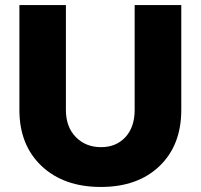

<svg xmlns="http://www.w3.org/2000/svg" viewBox="-20 -721 789 754"><path d="M238.8 -289.1Q238.8 -222.7 277.6 -182.9Q316.4 -143.1 377 -143.1Q436 -143.1 472.4 -182.4Q508.8 -221.7 508.8 -289.1V-701.2H691.9V-289.1Q691.9 -150.9 606.4 -68.8Q521 13.2 376 13.2Q230.5 13.2 143.3 -69.1Q56.2 -151.4 56.2 -289.1V-701.2H238.8Z"/></svg>

Font: Montserrat-Arabic
Style: Bold
Weight: 700
Designer: Mohamed Gaber
Foundry: Kief Type Foundry
Version: Version 5.008;PS 005.008;hotconv 1.0.88;makeotf.lib2.5.64775